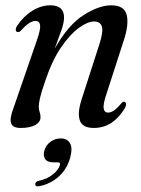

<svg xmlns="http://www.w3.org/2000/svg" viewBox="-20 -462 520 706"><path d="M44.5 -344.5Q38.5 -345 38 -352Q37.5 -359 43 -367Q66.5 -402.5 99 -422.5Q131.5 -442.5 165 -442.5Q215.5 -442.5 215.5 -397.5Q215.5 -378 205 -348.5Q194.5 -319 181 -283Q231 -371 287.8 -406.8Q344.5 -442.5 389 -442.5Q437.5 -442.5 446 -406.8Q454.5 -371 434.5 -311.5L371.5 -116.5Q358.5 -78 361.2 -63Q364 -48 377.5 -48Q387 -48 398.2 -55Q409.5 -62 426.5 -82.5Q433 -89.5 437.5 -88Q442 -87 443.2 -80.8Q444.5 -74.5 439 -64Q418 -29 389.5 -10.2Q361 8.5 324.5 8.5Q284 8.5 274 -18Q264 -44.5 279 -93L345.5 -299.5Q360.5 -346.5 354.5 -364.8Q348.5 -383 326 -383Q302.5 -383 270 -359.5Q237.5 -336 204.5 -287.8Q171.5 -239.5 146.5 -165Q131.5 -121.5 127 -101.2Q122.5 -81 122.5 -69.5Q122.5 -58 125.8 -50Q129 -42 129 -31Q129 -13 109.5 -2.2Q90 8.5 56 8.5Q26.5 8.5 20.8 -8.8Q15 -26 29 -63L115 -312Q129.5 -353.5 127.5 -369.2Q125.5 -385 110.5 -385Q100 -385 87.5 -377.2Q75 -369.5 57.5 -350Q50.5 -342.5 44.5 -344.5ZM176.5 135Q154 135 146 122.5Q138 110 143 92Q148.5 72 165.5 59.5Q182.5 47 203 47Q227 47 237.2 64.2Q247.5 81.5 238.5 116Q227 159.5 196.2 187Q165.5 214.5 125 222.5Q109.5 225.5 109.5 215.5Q110.5 205 122 203Q154.5 196 175.2 178.8Q196 161.5 200 145.5Q203 135 193 135Z"/></svg>

Font: Fraunces 144pt Soft
Style: Italic
Weight: 400
Italic angle: -16°
Version: Version 1.000;[b76b70a41]